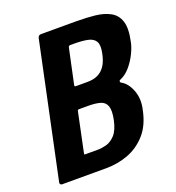

<svg xmlns="http://www.w3.org/2000/svg" viewBox="-124 -772 797 871"><g transform="rotate(-20 274.5 -336.5)"><path d="M487 -192Q473 -122 435.5 -80Q398 -38 347.5 -19Q297 0 240 0H28Q23 0 20 -3.5Q17 -7 18 -12L155 -660Q158 -673 171 -673H340Q389 -673 431 -668.5Q473 -664 503 -647.5Q533 -631 544 -596.5Q555 -562 542 -502Q538 -479 524 -449.5Q510 -420 488.5 -394Q467 -368 439 -356Q433 -354 433 -349Q433 -344 437 -342Q467 -326 483 -284Q499 -242 487 -192ZM348 -194Q357 -238 349 -259.5Q341 -281 318.5 -287.5Q296 -294 261 -294H217Q210 -294 209 -289L169 -98Q168 -95 168.5 -93.5Q169 -92 174 -92H234Q253 -92 275.5 -98Q298 -104 318 -125.5Q338 -147 348 -194ZM402 -496Q410 -534 399.5 -552Q389 -570 362.5 -575.5Q336 -581 296 -581H278Q271 -581 269 -573L233 -404Q232 -397 239 -397H294Q324 -397 345 -407Q366 -417 380.5 -438.5Q395 -460 402 -496Z"/></g></svg>

Font: Glory
Style: Bold Italic
Weight: 700
Italic angle: -12°
Version: Version 1.011